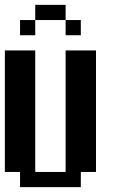

<svg xmlns="http://www.w3.org/2000/svg" viewBox="-20 -770 540 790"><path d="M250 -750H125V-687.5H250ZM125 -625V-687.5H62.5V-625ZM312.5 -625V-687.5H250V-625ZM312.5 0V-62.5H375V-562.5H250V-62.5H125V-562.5H0V-62.5H62.5V0Z"/></svg>

Font: Chicago Kare
Style: Regular
Weight: 400
Designer: Duane King
Version: Version 1.001;hotconv 1.0.109;makeotfexe 2.5.65596